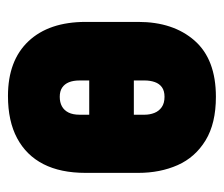

<svg xmlns="http://www.w3.org/2000/svg" viewBox="-60 -492 562 482"><g transform="rotate(-90 221.0 -251.0)"><path d="M407 -185V-317Q407 -409 358.5 -460.5Q310 -512 221 -512Q158 -512 115 -489Q72 -466 50 -423Q28 -380 28 -317V-185Q28 -130 47.5 -86Q67 -42 109.5 -16Q152 10 219 10Q313 10 360 -43.5Q407 -97 407 -185ZM260 -332V-169Q260 -155 256 -143.5Q252 -132 243 -125.5Q234 -119 219 -119Q203 -119 193 -126Q183 -133 178.5 -144.5Q174 -156 174 -169V-332Q174 -349 179.5 -360Q185 -371 195 -376.5Q205 -382 219 -382Q233 -382 242 -376Q251 -370 255.5 -359Q260 -348 260 -332ZM63 -308V-196H372V-308Z"/></g></svg>

Font: Advent Pro ExtraBold
Style: Regular
Weight: 800
Designer: VivaRado, Andreas Kalpakidis
Foundry: VivaRado, Andreas Kalpakidis
Version: Version 3.000